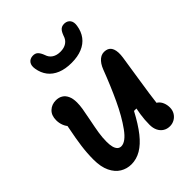

<svg xmlns="http://www.w3.org/2000/svg" viewBox="-231 -945 1083 1083"><g transform="rotate(-45 310.0 -403.5)"><path d="M409 -74.6Q409 -114.8 414.8 -152.5Q420.5 -190.3 430.9 -232.6L446.1 -192H402.4Q365.1 -121.6 329.8 -77Q294.4 -32.4 257.4 -10.6Q220.3 11.2 179.8 11.2Q143.5 11.2 113.4 -7Q83.2 -25.1 64.9 -63.2Q46.5 -101.4 46.5 -158.8Q46.5 -210.8 53.8 -264.5Q61.2 -318.1 73 -376.2Q78.8 -406.2 81.7 -423.2L111.4 -377.7Q96.9 -377.7 83.8 -389.9Q70.6 -402.1 62.6 -422.2Q54.6 -442.4 54.6 -465.2Q54.6 -503.8 77.1 -525Q99.6 -546.2 133.2 -546.2Q155.8 -546.2 172.9 -535.9Q190 -525.7 199.5 -504.8Q209.1 -483.9 209.1 -453Q209.1 -430.6 205 -405.1Q200.8 -379.6 191.8 -334.8Q180.9 -281.2 175.4 -246.6Q169.9 -211.9 169.9 -178Q169.9 -153.8 174.2 -136.8Q178.6 -119.8 187.8 -110.5Q197.1 -101.3 210.8 -101.3Q246.5 -101.3 288.6 -159.5Q330.8 -217.8 369.7 -301Q408.6 -384.2 445 -479.8Q458.6 -515.3 480.9 -533.5Q503.2 -551.7 532.4 -545.8Q558.1 -540.8 567.7 -515.7Q577.2 -490.5 571.1 -448.8Q563.1 -393.7 549.2 -306.5Q540.3 -249.2 533.1 -200Q525.9 -150.8 521.3 -109.4L498.8 -140.9Q517.4 -140.9 531.2 -130.2Q544.9 -119.4 552.2 -101.5Q559.6 -83.7 559.6 -62.4Q559.6 -40.8 549.4 -23.7Q539.2 -6.6 522.1 3.1Q505 12.8 485.4 12.8Q462.3 12.8 445.1 1.8Q427.8 -9.1 418.4 -28.8Q409 -48.4 409 -74.6ZM176.3 -755Q171.7 -782.4 182.9 -798.4Q194.2 -814.3 216.4 -816Q237.4 -817.2 249.2 -805.9Q261.1 -794.6 270.1 -769.9Q277.4 -746.4 296.9 -733.8Q316.4 -721.2 345.6 -721.2Q374.8 -721.2 394.3 -734.3Q413.8 -747.4 421.2 -772.4L421.6 -773.8Q427.6 -789.8 434.2 -799.7Q440.8 -809.6 450.7 -814.5Q460.6 -819.3 474.7 -818.5Q496.9 -816.8 508.1 -801Q519.3 -785.1 514.7 -758Q508.6 -718.3 487.3 -690.1Q466.1 -661.9 430.3 -647.1Q394.6 -632.2 345.6 -632.2Q296.2 -632.2 260.5 -646.9Q224.7 -661.6 203.5 -689.1Q182.4 -716.7 176.3 -755Z"/></g></svg>

Font: Monaspace Radon Var
Style: Regular
Weight: 400
Designer: Riley Cran and the Lettermatic Team
Version: Version 1.000 (Monaspace Radon Var)